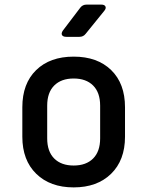

<svg xmlns="http://www.w3.org/2000/svg" viewBox="-20 -805 640 834"><path d="M300 9Q198 9 137.5 -50Q77 -109 77 -211V-339Q77 -442 137 -500.5Q197 -559 300 -559Q403 -559 463 -500.5Q523 -442 523 -339V-211Q523 -109 462.5 -50Q402 9 300 9ZM300 -86Q354 -86 384.5 -116.5Q415 -147 415 -204V-346Q415 -403 384.5 -433.5Q354 -464 300 -464Q246 -464 215.5 -433.5Q185 -403 185 -346V-204Q185 -147 215.5 -116.5Q246 -86 300 -86ZM268 -645Q254 -645 249.5 -652.5Q245 -660 253 -672L329 -772Q339 -785 356 -785H420Q434 -785 438 -777Q442 -769 433 -758L352 -658Q342 -645 325 -645Z"/></svg>

Font: Pitagon Sans Mono SemiBold
Style: Regular
Weight: 600
Monospace: yes
Designer: Travis Tran
Foundry: Pitagon
Version: Version 1.001; ttfautohint (v1.8.4.7-5d5b);gftools[0.9.26]